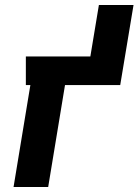

<svg xmlns="http://www.w3.org/2000/svg" viewBox="-20 -745 552 765"><path d="M34 0 101 -406H83V-520H340L374 -725H512L459 -406H239L172 0Z"/></svg>

Font: Iosevka Curly Slab Heavy
Style: Italic
Weight: 900
Italic angle: -9°
Monospace: yes
Designer: Belleve Invis
Foundry: Belleve Invis
Version: Version 22.1.2; ttfautohint (v1.8.4)